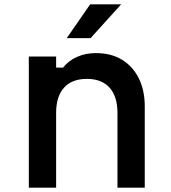

<svg xmlns="http://www.w3.org/2000/svg" viewBox="-20 -866 790 886"><path d="M113 0V-605H239V-554H271Q296 -586 335.5 -603.5Q375 -621 422 -621Q492 -621 542 -591Q592 -561 620 -505.5Q648 -450 648 -375V0H522V-345Q522 -421 485.5 -461.5Q449 -502 381 -502Q312 -502 275.5 -461.5Q239 -421 239 -345V0ZM288 -690 396 -846H539L398 -690Z"/></svg>

Font: Martian Mono SemiExpanded Medium
Style: Regular
Weight: 500
Width: 6
Designer: Roman Shamin
Foundry: Evil Martians
Version: Version 1.000